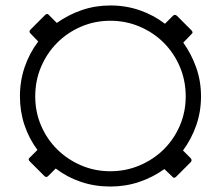

<svg xmlns="http://www.w3.org/2000/svg" viewBox="-20 -732 802 703"><path d="M120 -580 92 -609Q84 -616 92 -624L145 -677Q153 -685 159 -677L188 -648Q230 -678 279.5 -695Q329 -712 384 -712Q441 -712 491.5 -694.5Q542 -677 584 -645L613 -674Q620 -681 628 -674L681 -621Q689 -613 681 -607L651 -576Q681 -534 698.5 -484.5Q716 -435 716 -379Q716 -323 698.5 -273Q681 -223 650 -181L678 -153Q685 -145 678 -138L625 -85Q617 -77 611 -85L582 -113Q540 -83 490 -66Q440 -49 384 -49Q327 -49 276.5 -66Q226 -83 184 -115L157 -88Q149 -80 142 -88L89 -141Q81 -149 89 -155L117 -183Q86 -225 69.5 -274.5Q53 -324 53 -379Q53 -436 70.5 -487Q88 -538 120 -580ZM109 -379Q109 -322 130.5 -272Q152 -222 189.5 -185Q227 -148 277 -126.5Q327 -105 384 -105Q441 -105 491.5 -126.5Q542 -148 579.5 -185Q617 -222 638.5 -272Q660 -322 660 -379Q660 -437 638.5 -487.5Q617 -538 579.5 -575.5Q542 -613 491.5 -634.5Q441 -656 384 -656Q327 -656 277 -634.5Q227 -613 189.5 -575.5Q152 -538 130.5 -487.5Q109 -437 109 -379Z"/></svg>

Font: Kanalisirung
Style: Regular
Weight: 500
Designer: Peter Wiegel
Foundry: Peter Wiegel
Version: 1.000